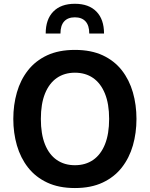

<svg xmlns="http://www.w3.org/2000/svg" viewBox="-20 -974 780 1000"><path d="M218 -799.5H294.9Q294.9 -841.4 314.3 -862.6Q333.7 -883.8 369.9 -883.8Q406.1 -883.8 425.5 -862.6Q444.9 -841.4 444.9 -799.5H521.8Q521.8 -873.2 482.2 -913.7Q442.6 -954.3 369.9 -954.3Q297.2 -954.3 257.6 -913.7Q218 -873.2 218 -799.5ZM370.2 -714.1Q286 -714.1 225.3 -685.8Q164.7 -657.4 125.7 -607.6Q86.6 -557.7 68 -492.7Q49.3 -427.7 49.3 -354.6Q49.3 -281.7 68.1 -216.6Q87 -151.5 126 -101.6Q165 -51.7 225.7 -23.2Q286.3 5.4 370.2 5.4Q454.2 5.4 514.8 -23.2Q575.5 -51.7 614.5 -101.6Q653.5 -151.5 672.2 -216.6Q690.8 -281.7 690.8 -354.6Q690.8 -427.7 672.2 -492.7Q653.5 -557.7 614.7 -607.6Q575.8 -657.4 515.2 -685.8Q454.5 -714.1 370.2 -714.1ZM370.2 -595.4Q424.8 -595.4 464.7 -568Q504.5 -540.5 526.4 -486.9Q548.4 -433.2 548.4 -354.6Q548.4 -276.4 526.8 -222.6Q505.2 -168.8 465.2 -141.1Q425.1 -113.5 370.2 -113.5Q315.5 -113.5 275.6 -141.1Q235.6 -168.8 214.2 -222.4Q192.8 -276 192.8 -354.6Q192.8 -433.2 214.5 -486.9Q236.3 -540.5 276.1 -568Q316 -595.4 370.2 -595.4Z"/></svg>

Font: Estedad VF
Style: Regular
Weight: 100
Designer: Amin Abedi
Version: Version 7.3